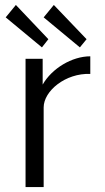

<svg xmlns="http://www.w3.org/2000/svg" viewBox="-20 -754 423 774"><path d="M44 -734 3 -684 149 -563 175 -596ZM197 -734 156 -684 302 -563 329 -596ZM83 0H156V-321C156 -387 244 -460 344 -456V-527C270 -527 189 -478 152 -413V-517H83Z"/></svg>

Font: United Sans Light
Style: Regular
Weight: 300
Designer: Pablo Impallari, Rodrigo Fuenzalida (Modified by Dan O. Williams)
Version: Version 1.000;PS 001.000;hotconv 1.0.88;makeotf.lib2.5.64775